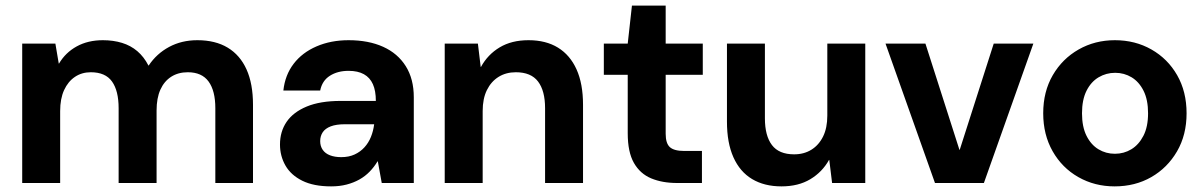

<svg xmlns="http://www.w3.org/2000/svg" viewBox="-20 -651 4284 683"><path d="M59 0V-496H177L189 -425H190Q213 -464 253 -486Q293 -508 346 -508Q383 -508 414 -498.5Q445 -489 468.5 -469Q492 -449 508 -418H509Q537 -460 581.5 -484Q626 -508 682 -508Q746 -508 790 -481.5Q834 -455 857 -404Q880 -353 880 -278V0H746V-266Q746 -328 722 -361Q698 -394 648 -394Q614 -394 589 -378Q564 -362 550.5 -332Q537 -302 537 -258V0H402V-266Q402 -328 378.5 -361Q355 -394 303 -394Q271 -394 246.5 -377.5Q222 -361 208 -330.5Q194 -300 194 -256V0Z M1158 12Q1096 12 1055.5 -8Q1015 -28 995.5 -62Q976 -96 976 -137Q976 -183 999.5 -217.5Q1023 -252 1071 -272Q1119 -292 1192 -292H1317Q1317 -328 1306.5 -351.5Q1296 -375 1274.5 -387Q1253 -399 1220 -399Q1181 -399 1153.5 -381.5Q1126 -364 1119 -329H988Q994 -384 1024.5 -424Q1055 -464 1106 -486Q1157 -508 1220 -508Q1291 -508 1343 -484.5Q1395 -461 1423.5 -415.5Q1452 -370 1452 -305V0H1338L1324 -77H1323Q1311 -57 1295 -40.5Q1279 -24 1258.5 -12.5Q1238 -1 1213 5.5Q1188 12 1158 12ZM1194 -92Q1221 -92 1241.5 -101.5Q1262 -111 1276.5 -127Q1291 -143 1299.5 -164Q1308 -185 1311 -209H1207Q1176 -209 1156.5 -201.5Q1137 -194 1128 -180.5Q1119 -167 1119 -149Q1119 -131 1128 -118Q1137 -105 1154 -98.5Q1171 -92 1194 -92Z M1562 0V-496H1680L1690 -413H1691Q1715 -457 1757.5 -482.5Q1800 -508 1860 -508Q1922 -508 1965 -481.5Q2008 -455 2031 -404Q2054 -353 2054 -278V0H1919V-266Q1919 -328 1894 -361Q1869 -394 1815 -394Q1780 -394 1753.5 -377.5Q1727 -361 1712 -330.5Q1697 -300 1697 -256V0Z M2389 0Q2336 0 2296.5 -16.5Q2257 -33 2235 -71.5Q2213 -110 2213 -177V-385H2128V-496H2213L2228 -631H2348V-496H2480V-385H2348V-175Q2348 -141 2363 -127.5Q2378 -114 2414 -114H2477V0Z M2760 12Q2699 12 2655.5 -14Q2612 -40 2589 -91.5Q2566 -143 2566 -218V-496H2701V-230Q2701 -168 2726 -135Q2751 -102 2805 -102Q2840 -102 2866.5 -118.5Q2893 -135 2908 -165.5Q2923 -196 2923 -240V-496H3058V0H2940L2930 -82H2929Q2905 -39 2862.5 -13.5Q2820 12 2760 12Z M3306 0 3130 -496H3272L3393 -118H3394L3515 -496H3656L3480 0Z M3945 12Q3874 12 3816 -21Q3758 -54 3724.5 -113Q3691 -172 3691 -248Q3691 -325 3725 -383.5Q3759 -442 3817 -475Q3875 -508 3946 -508Q4018 -508 4076 -475Q4134 -442 4167.5 -383.5Q4201 -325 4201 -248Q4201 -171 4167 -112.5Q4133 -54 4075.5 -21Q4018 12 3945 12ZM3946 -104Q3978 -104 4004.5 -120Q4031 -136 4047.5 -168Q4064 -200 4064 -248Q4064 -296 4048 -328Q4032 -360 4005.5 -376Q3979 -392 3947 -392Q3915 -392 3888 -376Q3861 -360 3845 -328Q3829 -296 3829 -248Q3829 -200 3845 -168Q3861 -136 3887.5 -120Q3914 -104 3946 -104Z"/></svg>

Font: DM Sans 28pt
Style: Bold
Weight: 700
Version: Version 4.004;gftools[0.9.30]